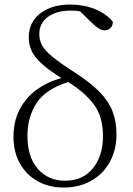

<svg xmlns="http://www.w3.org/2000/svg" viewBox="-20 -820 593 854"><path d="M263.2 14.2Q197.3 14.2 147 -14.2Q96.7 -42.5 68.4 -93.3Q40 -144 40 -210.9Q40 -280.8 67.4 -333.3Q94.7 -385.7 142.8 -420.7Q190.9 -455.6 252.9 -473.1Q195.8 -508.8 164.3 -537.8Q132.8 -566.9 120.4 -594.5Q107.9 -622.1 107.9 -653.8Q107.9 -720.2 158.4 -760Q209 -799.8 293 -799.8Q351.6 -799.8 401.9 -779.8Q452.1 -759.8 481.9 -723.1Q481.9 -706.5 471.9 -695.8Q461.9 -685.1 445.8 -685.1Q421.9 -685.1 389.2 -717.8L336.9 -769Q327.1 -771.5 316.7 -772.2Q306.2 -772.9 294.9 -772.9Q231.4 -772.9 193.1 -744.9Q154.8 -716.8 154.8 -668Q154.8 -642.1 166.7 -619.1Q178.7 -596.2 213.1 -567.6Q247.6 -539.1 314.9 -496.1Q381.8 -452.6 422.1 -411.9Q462.4 -371.1 480.2 -325.7Q498 -280.3 498 -223.1Q498 -153.3 468.5 -99.9Q439 -46.4 386 -16.1Q333 14.2 263.2 14.2ZM283.2 -455.1Q181.6 -422.9 141.8 -360.4Q102.1 -297.9 102.1 -216.8Q102.1 -120.1 148.9 -68.1Q195.8 -16.1 268.1 -16.1Q349.1 -16.1 393.6 -71.8Q438 -127.4 438 -215.8Q438 -303.2 395.8 -357.7Q353.5 -412.1 283.2 -455.1Z"/></svg>

Font: Source Han Serif TW ExtraLight
Style: Regular
Weight: 250
Designer: Ryoko NISHIZUKA Ë•øÂ°öÊ∂ºÂ≠ê (kana & ideographs); Frank Grie√ühammer (Latin, Greek & Cyrillic); Wenlong ZHANG Âº†ÊñáÈæô 
Foundry: Adobe
Version: Version 2.003;hotconv 1.1.1;makeotfexe 2.6.0